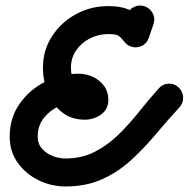

<svg xmlns="http://www.w3.org/2000/svg" viewBox="-20 -623 681 693"><path d="M503 -600Q522 -593 531.5 -574.5Q541 -556 534 -536Q525 -511 517 -486Q517 -486 517 -486Q517 -486 517 -486Q510 -467 491 -457.5Q472 -448 453 -455Q433 -462 424 -480.5Q415 -499 421 -519Q426 -532 430 -544Q434 -556 438 -569Q445 -589 464 -598Q483 -607 503 -600ZM509 -533Q522 -517 519 -496Q516 -475 500 -462Q483 -450 462 -453Q441 -456 429 -472Q415 -490 406 -495Q397 -500 370 -500Q336 -500 305 -484.5Q274 -469 255 -441.5Q236 -414 236 -378Q236 -363 240.5 -343Q245 -323 256 -307.5Q267 -292 286 -292Q289 -292 283.5 -288.5Q278 -285 276 -281Q272 -276 271 -270Q270 -267 270 -264.5Q270 -262 270 -263Q270 -264 270 -263Q270 -262 270 -260Q271 -258 272 -256Q274 -252 271 -254Q268 -256 264 -256Q228 -256 194 -240.5Q160 -225 138 -197Q116 -169 116 -130Q116 -104 131.5 -86.5Q147 -69 170 -60Q193 -51 216 -51Q276 -51 323 -75.5Q370 -100 409 -138.5Q448 -177 483 -221Q518 -265 553 -304Q553 -304 553 -304Q553 -304 553 -304Q567 -320 588 -321Q609 -322 624 -308Q640 -293 641 -272.5Q642 -252 628 -236Q584 -188 541.5 -137.5Q499 -87 452.5 -44.5Q406 -2 348.5 24Q291 50 216 50Q165 50 119 27.5Q73 5 44 -35.5Q15 -76 15 -130Q15 -197 50.5 -248Q86 -299 143 -328Q200 -357 264 -357Q291 -357 315.5 -345.5Q340 -334 355.5 -313Q371 -292 371 -263Q371 -228 344.5 -209.5Q318 -191 286 -191Q236 -191 202.5 -219Q169 -247 152 -290Q135 -333 135 -378Q135 -442 168 -492.5Q201 -543 254.5 -572Q308 -601 370 -601Q419 -601 450 -586Q481 -571 509 -533Q509 -533 509 -533Q509 -533 509 -533Z"/></svg>

Font: FRB American Cursive Ultra
Style: Bold Italic
Weight: 1000
Italic angle: -25°
Version: Version 2.0;Modular Font Editor K font №1